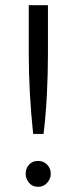

<svg xmlns="http://www.w3.org/2000/svg" viewBox="-20 -713 294 741"><path d="M108 -196Q100 -270 95.5 -349.5Q91 -429 91 -502V-693H165V-502Q165 -429 161 -349.5Q157 -270 148 -196ZM127 8Q105 8 92 -7.5Q79 -23 79 -42Q79 -63 92 -77.5Q105 -92 127 -92Q148 -92 162 -77.5Q176 -63 176 -42Q176 -23 162 -7.5Q148 8 127 8Z"/></svg>

Font: Ubuntu Sans Condensed
Style: Regular
Weight: 400
Width: 3
Designer: Dalton Maag Ltd
Foundry: Dalton Maag Ltd
Version: Version 1.006; ttfautohint (v1.8.4.7-5d5b)